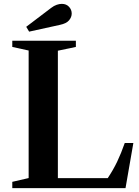

<svg xmlns="http://www.w3.org/2000/svg" viewBox="-20 -972 720 992"><path d="M43.5 0V-32.5L128 -52V-711L43.5 -729.5V-761.5H372V-729.5L279 -710V-51.5H536.5Q565 -94 585.5 -137Q606 -180 624.5 -233H669L628.5 0ZM130.5 -808.5 115.5 -833.5 244 -931Q259 -942.5 273 -947.2Q287 -952 299.5 -952Q322.5 -952 336.5 -937Q350.5 -922 350.5 -902Q350.5 -883.5 336.8 -867Q323 -850.5 289.5 -843.5Z"/></svg>

Font: Libre Caslon Text SemiBold
Style: Regular
Weight: 600
Designer: Pablo Impallari, Rodrigo Fuenzalida, Katja Schimmel
Foundry: Pablo Impallari, Rodrigo Fuenzalida
Version: Version 2.000